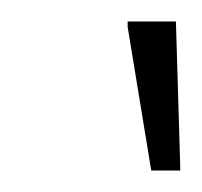

<svg xmlns="http://www.w3.org/2000/svg" viewBox="-20 -742 188 179"><path d="M121 -583 99 -717V-722H144L148 -588V-583Z"/></svg>

Font: Saira Ultra Condensed ExLight
Style: Italic
Weight: 200
Width: 1
Italic angle: -12°
Designer: Hector Gatti with collaboration of the Omnibus-Type team
Foundry: Omnibus-Type
Version: Version 1.001; ttfautohint (v1.8)